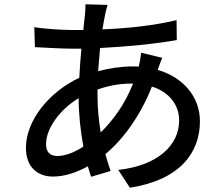

<svg xmlns="http://www.w3.org/2000/svg" viewBox="-20 -820 1040 896"><path d="M482 -797 379 -800C379 -786 378 -765 376 -747C374 -727 371 -705 369 -680C351 -680 332 -680 314 -680C263 -680 175 -687 140 -693L143 -600C186 -598 264 -593 311 -593C327 -593 343 -593 360 -593C356 -550 352 -503 350 -457C211 -392 101 -259 101 -130C101 -38 158 4 227 4C281 4 338 -15 390 -44C395 -26 400 -10 405 5L496 -22C488 -47 479 -73 472 -101C553 -168 634 -277 689 -416C772 -390 816 -328 816 -258C816 -143 718 -48 532 -27L586 56C824 19 913 -111 913 -254C913 -367 837 -458 716 -494C723 -512 731 -537 737 -550L639 -574C637 -557 632 -527 627 -509C618 -510 608 -510 598 -510C548 -510 491 -502 438 -488C441 -525 444 -562 447 -596C570 -602 704 -615 805 -633L804 -726C698 -701 583 -688 458 -683C462 -707 466 -730 470 -749C473 -764 477 -782 482 -797ZM435 -378C435 -386 435 -394 435 -402C479 -418 533 -430 594 -430H601C562 -332 508 -259 450 -202C441 -256 435 -314 435 -378ZM195 -148C195 -220 258 -308 347 -362C347 -288 356 -207 369 -136C325 -107 282 -92 248 -92C212 -92 195 -111 195 -148Z"/></svg>

Font: Source Han Sans JP Medium
Style: Regular
Weight: 500
Designer: Ryoko NISHIZUKA 西塚涼子 (kana, bopomofo & ideographs); Paul D. Hunt (Latin, Greek & Cyrillic); Sandoll Communications 산돌커뮤니
Foundry: Adobe
Version: Version 2.002;hotconv 1.0.116;makeotfexe 2.5.65601